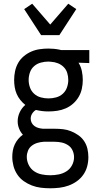

<svg xmlns="http://www.w3.org/2000/svg" viewBox="-20 -789 540 1032"><path d="M250 223Q225 223 200 220Q175 217 151.5 208Q128 199 107.5 184.5Q87 170 73 149Q59 128 52.5 103.5Q46 79 46 54Q46 37 49 20Q52 3 59.5 -13Q67 -29 78 -42Q89 -55 103 -65Q90 -79 82.5 -98Q75 -117 75 -137Q75 -162 86 -185.5Q97 -209 116 -225Q101 -237 89 -252Q77 -267 69.5 -284.5Q62 -302 59 -321Q56 -340 56 -359Q56 -383 61 -406.5Q66 -430 77.5 -450.5Q89 -471 107.5 -486.5Q126 -502 147.5 -511.5Q169 -521 193 -524.5Q217 -528 240 -528Q255 -528 270.5 -526.5Q286 -525 300 -522L308 -520H460V-450L402 -452Q415 -431 420 -407Q425 -383 425 -359Q425 -336 420 -312.5Q415 -289 403 -268.5Q391 -248 373 -232Q355 -216 333 -206.5Q311 -197 287.5 -193.5Q264 -190 240 -190Q223 -190 206.5 -192Q190 -194 173 -198Q161 -191 153 -178.5Q145 -166 145 -151Q145 -139 150.5 -128.5Q156 -118 166 -111Q176 -104 187.5 -101Q199 -98 211 -97H274Q297 -97 319 -94.5Q341 -92 362 -83.5Q383 -75 401.5 -62Q420 -49 432.5 -30Q445 -11 450 11Q455 33 455 56Q455 81 448.5 105.5Q442 130 427.5 150.5Q413 171 392.5 185.5Q372 200 348.5 208.5Q325 217 300 220Q275 223 250 223ZM240 -260Q261 -260 281.5 -265.5Q302 -271 317.5 -285Q333 -299 340 -319Q347 -339 347 -359Q347 -378 341.5 -396.5Q336 -415 322.5 -428.5Q309 -442 291 -449Q273 -456 254 -457L240 -458Q220 -458 199.5 -452.5Q179 -447 163.5 -433.5Q148 -420 141 -400Q134 -380 134 -359Q134 -339 141 -319Q148 -299 163.5 -285Q179 -271 199.5 -265.5Q220 -260 240 -260ZM250 153Q273 153 295.5 148.5Q318 144 337 132Q356 120 367 99.5Q378 79 378 56Q378 37 370 19.5Q362 2 346 -8.5Q330 -19 311.5 -23Q293 -27 274 -27H215Q198 -26 181 -21Q164 -16 150.5 -5.5Q137 5 130.5 21Q124 37 124 54Q124 77 134.5 98Q145 119 163.5 131.5Q182 144 204.5 148.5Q227 153 250 153ZM201 -600 110 -740 153 -769 250 -657 347 -769 390 -740 299 -600Z"/></svg>

Font: Iosevka SS18
Style: Regular
Weight: 400
Monospace: yes
Designer: Belleve Invis
Foundry: Belleve Invis
Version: Version 25.1.1; ttfautohint (v1.8.4)